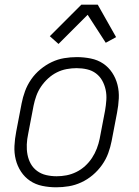

<svg xmlns="http://www.w3.org/2000/svg" viewBox="-20 -785 590 817"><path d="M219 12Q189 12 160 6Q131 0 108 -15.5Q85 -31 69.5 -54.5Q54 -78 47 -106Q40 -134 41.5 -164Q43 -194 49 -225L72 -345Q77 -371 86.5 -397Q96 -423 112.5 -447Q129 -471 152 -490Q175 -509 200.5 -521Q226 -533 253 -537.5Q280 -542 307 -542Q337 -542 366.5 -536Q396 -530 419 -514.5Q442 -499 457.5 -475.5Q473 -452 480 -424Q487 -396 485.5 -366Q484 -336 478 -305L455 -185Q450 -159 440.5 -133Q431 -107 414 -83Q397 -59 374.5 -40Q352 -21 326 -9Q300 3 273 7.5Q246 12 219 12ZM221 -35Q242 -35 263 -39Q284 -43 304.5 -53Q325 -63 342 -78.5Q359 -94 371.5 -113Q384 -132 392 -153Q400 -174 404 -194L427 -314Q431 -337 432.5 -359.5Q434 -382 429.5 -403Q425 -424 415 -442Q405 -460 388.5 -472.5Q372 -485 350.5 -490Q329 -495 306 -495Q285 -495 263.5 -491Q242 -487 222 -477Q202 -467 185 -451.5Q168 -436 155 -417Q142 -398 134.5 -377Q127 -356 123 -336L100 -216Q95 -193 94 -170.5Q93 -148 97 -127Q101 -106 111 -88Q121 -70 138 -57.5Q155 -45 176.5 -40Q198 -35 221 -35ZM229 -598 192 -631 326 -765H396L474 -627L430 -603L353 -722Z"/></svg>

Font: Lode Dark
Style: Italic
Weight: 400
Italic angle: -11°
Monospace: yes
Designer: Belleve Invis
Foundry: Belleve Invis
Version: Version 29.2.0; ttfautohint (v1.8.3)